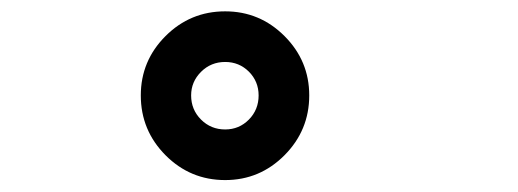

<svg xmlns="http://www.w3.org/2000/svg" viewBox="-20 -808 890 330"><path d="M367 -498.5Q307 -498.5 264.5 -541.2Q222 -584 222 -644Q222 -703.5 264.5 -746Q307 -788.5 367 -788.5Q426.5 -788.5 469 -746Q511.5 -703.5 511.5 -644Q511.5 -584 469 -541.2Q426.5 -498.5 367 -498.5ZM367 -585.5Q391 -585.5 407.8 -602.5Q424.5 -619.5 424.5 -644Q424.5 -668 407.8 -684.8Q391 -701.5 367 -701.5Q342.5 -701.5 325.5 -684.5Q308.5 -667.5 308.5 -644Q308.5 -619.5 325.5 -602.5Q342.5 -585.5 367 -585.5Z"/></svg>

Font: League Mono Wide Medium
Style: Regular
Weight: 500
Width: 8
Designer: Tyler Finck
Foundry: The League of Moveable Type / Tyler Finck
Version: Version 2.210